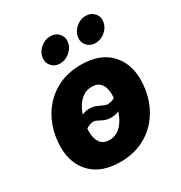

<svg xmlns="http://www.w3.org/2000/svg" viewBox="-181 -899 981 1039"><g transform="rotate(-30 310.0 -379.5)"><path d="M272.5 10.3Q156.2 10.3 93.5 -52.7Q30.8 -115.7 30.8 -219.7Q30.8 -286.1 51.8 -345.9Q72.8 -405.8 113.5 -452.4Q154.3 -499 213.1 -525.9Q272 -552.7 347.2 -552.7Q462.9 -552.7 525.6 -489.7Q588.4 -426.8 588.4 -322.8Q588.4 -256.8 567.4 -196.8Q546.4 -136.7 505.9 -90.1Q465.3 -43.5 406.5 -16.6Q347.7 10.3 272.5 10.3ZM278.8 -122.1Q315.4 -122.1 341.1 -143.1Q366.7 -164.1 382.8 -196.8Q398.9 -229.5 406.2 -265.1Q413.6 -300.8 413.6 -329.6Q413.6 -372.6 394.8 -396.5Q376 -420.4 340.3 -420.4Q303.7 -420.4 277.8 -399.7Q252 -378.9 235.8 -346.7Q219.7 -314.5 212.4 -279.1Q205.1 -243.7 205.1 -214.8Q205.1 -171.9 224.1 -147Q243.2 -122.1 278.8 -122.1ZM164.6 -199.2 124 -234.9Q169.9 -284.2 203.4 -304.2Q236.8 -324.2 266.6 -324.2Q290 -324.2 308.6 -316.9Q327.1 -309.6 341.8 -302.2Q356.4 -294.9 367.7 -294.9Q386.2 -294.9 406.5 -304.2Q426.8 -313.5 454.1 -346.2L495.1 -314.9Q452.1 -263.7 418 -243.2Q383.8 -222.7 349.1 -222.7Q325.7 -222.7 308.1 -230Q290.5 -237.3 277.1 -244.9Q263.7 -252.4 251.5 -252.4Q233.9 -252.4 212.2 -240Q190.4 -227.5 164.6 -199.2ZM255.4 -614.3Q222.7 -614.3 202.9 -637Q183.1 -659.7 188.5 -691.9Q193.8 -723.6 220.9 -746.3Q248 -769 281.2 -769Q314.5 -769 334.2 -746.3Q354 -723.6 348.6 -691.9Q343.3 -659.7 315.9 -637Q288.6 -614.3 255.4 -614.3ZM477.1 -614.3Q443.8 -614.3 424.1 -637Q404.3 -659.7 409.7 -691.9Q415 -723.6 442.1 -746.3Q469.2 -769 502.4 -769Q535.6 -769 555.4 -746.3Q575.2 -723.6 569.8 -691.9Q564.5 -659.7 537.1 -637Q509.8 -614.3 477.1 -614.3Z"/></g></svg>

Font: Inter Extra Bold
Style: Italic
Weight: 800
Italic angle: -9.39999°
Designer: Rasmus Andersson
Foundry: rsms
Version: Version 4.000;git-3c8e0fc